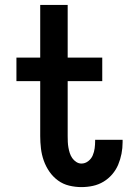

<svg xmlns="http://www.w3.org/2000/svg" viewBox="-20 -755 540 783"><path d="M312 8Q287 8 262 2Q237 -4 216.5 -19Q196 -34 181.5 -55Q167 -76 158.5 -100Q150 -124 147 -149.5Q144 -175 144 -200V-424H47V-520H144V-735H256V-520H397V-424H256V-200Q256 -188 256.5 -176.5Q257 -165 259 -153.5Q261 -142 264.5 -131Q268 -120 274.5 -110.5Q281 -101 291 -94.5Q301 -88 312 -88Q327 -88 339.5 -97.5Q352 -107 358 -121Q364 -135 366 -150Q368 -165 368 -180Q368 -181 368 -182.5Q368 -184 368 -185H480Q480 -182 480 -179.5Q480 -177 480 -175Q480 -151 475.5 -128Q471 -105 462 -83.5Q453 -62 437.5 -44Q422 -26 402 -14Q382 -2 359 3Q336 8 312 8Z"/></svg>

Font: Zed Mono
Style: Bold
Weight: 700
Monospace: yes
Designer: Belleve Invis
Foundry: Belleve Invis
Version: Version 1.0.0; ttfautohint (v1.8.4)